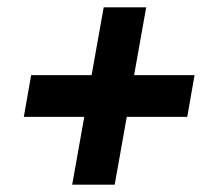

<svg xmlns="http://www.w3.org/2000/svg" viewBox="-20 -523 597 524"><path d="M177 -19 210 -204H45L65 -318H230L263 -503H379L346 -318H511L491 -204H326L293 -19Z"/></svg>

Font: Archivo Condensed ExtraBold
Style: Italic
Weight: 800
Width: 3
Italic angle: -10°
Designer: Hector Gatti
Foundry: Omnibus-Type
Version: Version 2.001